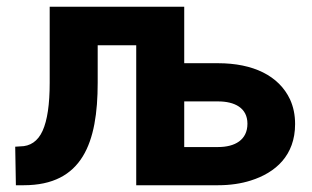

<svg xmlns="http://www.w3.org/2000/svg" viewBox="-20 -548 922 568"><path d="M25 -114 27 0H50C224 0 269 -126 269 -303V-414H383V0H625C661 0 694 -5 722 -14C795 -37 853 -88 853 -181C853 -208 848 -232 838 -254C805 -324 729 -361 625 -361H525V-528H127V-303C127 -239 120 -192 106 -161C92 -130 69 -115 40 -115ZM525 -113V-248H625C674 -248 712 -229 712 -182C712 -134 675 -113 625 -113Z"/></svg>

Font: Asimov Pro
Style: Bd
Weight: 700
Designer: Google
Version: Version 2.000980; 2014